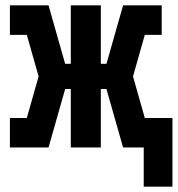

<svg xmlns="http://www.w3.org/2000/svg" viewBox="-20 -550 663 716"><path d="M623 146H516V0H439L377 -218H356V0H244V-218H223L161 0H17V-110H80L124 -265L80 -420H17V-530H161L223 -312H244V-530H356V-312H377L439 -530H583V-420H520L476 -265L520 -110H623Z"/></svg>

Font: Iosevka Slab XBdEx
Style: Regular
Weight: 800
Width: 7
Monospace: yes
Designer: Belleve Invis
Foundry: Belleve Invis
Version: Version 11.1.0; ttfautohint (v1.8.3)